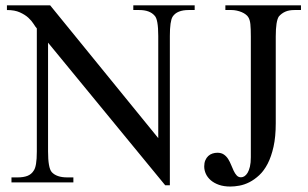

<svg xmlns="http://www.w3.org/2000/svg" viewBox="-20 -682 1152 718"><path d="M685.1 -644.5Q664.1 -644.5 648.9 -638.4Q633.8 -632.3 625.5 -619.6Q615.2 -603 615.2 -547.4V10.7H597.7L159.7 -522.5V-115.7Q159.7 -54.7 173.3 -38.6Q191.4 -18.6 231.4 -18.6H254.4V0H22.9V-18.6H45.9Q67.9 -18.6 82.8 -24.4Q97.7 -30.3 106 -43.9Q111.8 -51.8 114.7 -69.1Q117.7 -86.4 117.7 -115.7V-575.7Q112.8 -581.1 105.7 -592.5Q98.6 -604 86.2 -615.5Q73.7 -627 54.4 -635.7Q35.2 -644.5 5.9 -644.5V-662.1H167.5L571.8 -165.5V-547.4Q571.8 -610.4 558.1 -623.5Q540 -644.5 500.5 -644.5H478.5V-662.1H708V-644.5ZM1081.5 -644.5Q1061 -644.5 1047.1 -638.4Q1033.2 -632.3 1022.9 -620.6Q1011.2 -603.5 1011.2 -545.4V-221.2Q1011.2 -170.4 1002.9 -133.3Q994.6 -96.2 981 -69.8Q967.3 -43.5 949.5 -26.9Q931.6 -10.3 912.8 -0.7Q894 8.8 875.5 12.2Q856.9 15.6 841.8 15.6Q817.4 15.6 799.1 9.3Q780.8 2.9 768.3 -7.8Q755.9 -18.6 749.8 -32Q743.7 -45.4 743.7 -59.6Q743.7 -72.8 747.8 -82.5Q752 -92.3 758.8 -98.6Q765.6 -105 774.7 -107.9Q783.7 -110.8 793 -110.8Q807.6 -110.8 817.4 -104Q827.1 -97.2 833.5 -86.9Q839.8 -76.7 844.5 -64.9Q849.1 -53.2 854 -43Q858.9 -32.7 865.2 -25.9Q871.6 -19 881.3 -19Q887.7 -19 894 -22.9Q900.4 -26.9 905.8 -35.6Q911.1 -44.4 914.6 -58.8Q918 -73.2 918 -93.8V-545.4Q918 -574.7 916.3 -591.6Q914.6 -608.4 908.2 -618.2Q905.3 -623 898.9 -627.9Q892.6 -632.8 884 -636.5Q875.5 -640.1 865.5 -642.3Q855.5 -644.5 845.7 -644.5H822.8V-662.1H1105.5V-644.5Z"/></svg>

Font: Doulos SIL Eur
Style: Regular
Weight: 400
Designer: Walt Agee, Victor Gaultney, Peter Martin, Debbi Hosken, Becca Hirsbrunner
Foundry: SIL International
Version: Version 5.000